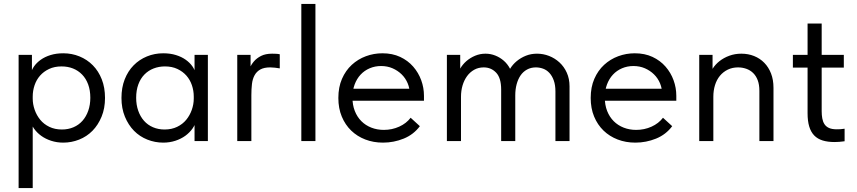

<svg xmlns="http://www.w3.org/2000/svg" viewBox="-20 -720 4372 980"><path d="M147 240V-111V-124V-309L143 -316V-440H75V-316V-309V240ZM303 8Q345 8 384 -7.5Q423 -23 452 -52.5Q481 -82 498.5 -124.5Q516 -167 516 -220Q516 -273 499.5 -315Q483 -357 454 -386.5Q425 -416 386 -432Q347 -448 303 -448Q267 -448 238 -439Q209 -430 188 -415Q167 -400 154 -381.5Q141 -363 138 -345V-227H147Q147 -257 156.5 -285Q166 -313 184.5 -334Q203 -355 230.5 -368Q258 -381 294 -381Q326 -381 352.5 -370.5Q379 -360 399 -339.5Q419 -319 430 -289Q441 -259 441 -221Q441 -185 430.5 -155Q420 -125 401 -103.5Q382 -82 355 -70.5Q328 -59 296 -59Q260 -59 232 -72.5Q204 -86 185.5 -108.5Q167 -131 157 -159.5Q147 -188 147 -217H133V-111Q138 -86 153 -64.5Q168 -43 190 -27Q212 -11 241 -1.5Q270 8 303 8Z M973 0H1041V-309V-316V-440H973V-316L969 -309V-126L973 -111ZM813 8Q846 8 875 -1.5Q904 -11 926 -27Q948 -43 963 -64.5Q978 -86 983 -111V-217H969Q969 -188 959 -159.5Q949 -131 930.5 -108.5Q912 -86 884 -72.5Q856 -59 820 -59Q788 -59 761 -70.5Q734 -82 715 -103.5Q696 -125 685.5 -155Q675 -185 675 -221Q675 -259 686 -289Q697 -319 717 -339.5Q737 -360 764 -370.5Q791 -381 822 -381Q858 -381 885.5 -368Q913 -355 931.5 -334Q950 -313 959.5 -285Q969 -257 969 -227H978V-345Q975 -363 962 -381.5Q949 -400 928 -415Q907 -430 878 -439Q849 -448 813 -448Q769 -448 730 -432Q691 -416 662 -386.5Q633 -357 616.5 -315Q600 -273 600 -220Q600 -167 617.5 -124.5Q635 -82 664 -52.5Q693 -23 732 -7.5Q771 8 813 8Z M1369 -446Q1335 -446 1312.5 -434.5Q1290 -423 1276 -406.5Q1262 -390 1254.5 -371.5Q1247 -353 1244 -339L1259 -309V-440H1191V0H1263V-234Q1263 -265 1266 -291Q1269 -317 1279.5 -336Q1290 -355 1309 -365.5Q1328 -376 1359 -376Q1371 -376 1383.5 -374.5Q1396 -373 1408 -371V-443Q1400 -445 1388.5 -445.5Q1377 -446 1369 -446Z M1518 0H1590V-309V-316V-700H1518V-316V-309V-126V-111Z M1935 8Q1990 8 2040.5 -12.5Q2091 -33 2123 -76L2076 -119Q2054 -90 2017.5 -73.5Q1981 -57 1939 -57Q1905 -57 1875.5 -68.5Q1846 -80 1824.5 -101.5Q1803 -123 1791 -153.5Q1779 -184 1779 -222Q1779 -259 1790 -288.5Q1801 -318 1820.5 -339Q1840 -360 1867 -371.5Q1894 -383 1925 -383Q1957 -383 1983.5 -371.5Q2010 -360 2030 -340.5Q2050 -321 2061 -294.5Q2072 -268 2072 -237V-215L2113 -267H1755V-206H2144V-231Q2144 -272 2130 -310.5Q2116 -349 2089 -380Q2062 -411 2022.5 -429.5Q1983 -448 1932 -448Q1888 -448 1847.5 -433Q1807 -418 1775.5 -389Q1744 -360 1725.5 -317.5Q1707 -275 1707 -220Q1707 -167 1724.5 -125Q1742 -83 1772.5 -53.5Q1803 -24 1844.5 -8Q1886 8 1935 8Z M2261 0H2333V-309L2329 -316V-440H2261V-316V-309V-126V-111ZM2538 -263V0H2610V-279L2600 -312Q2597 -343 2584 -368Q2571 -393 2551.5 -410Q2532 -427 2508 -436.5Q2484 -446 2458 -446Q2430 -446 2405 -435.5Q2380 -425 2360.5 -408Q2341 -391 2328.5 -369Q2316 -347 2313 -324V-226H2333Q2333 -257 2341 -284Q2349 -311 2364 -331.5Q2379 -352 2400.5 -364Q2422 -376 2449 -376Q2487 -376 2512.5 -349Q2538 -322 2538 -263ZM2815 -253V0H2887V-267V-279Q2887 -318 2873 -349Q2859 -380 2835.5 -401.5Q2812 -423 2782.5 -434.5Q2753 -446 2721 -446Q2690 -446 2664 -435.5Q2638 -425 2617.5 -408Q2597 -391 2584 -369.5Q2571 -348 2566 -325V-233H2610Q2610 -264 2617 -290Q2624 -316 2637 -335Q2650 -354 2670 -365Q2690 -376 2715 -376Q2734 -376 2752 -369.5Q2770 -363 2784 -348Q2798 -333 2806.5 -309.5Q2815 -286 2815 -253Z M3223 8Q3278 8 3328.5 -12.5Q3379 -33 3411 -76L3364 -119Q3342 -90 3305.5 -73.5Q3269 -57 3227 -57Q3193 -57 3163.5 -68.5Q3134 -80 3112.5 -101.5Q3091 -123 3079 -153.5Q3067 -184 3067 -222Q3067 -259 3078 -288.5Q3089 -318 3108.5 -339Q3128 -360 3155 -371.5Q3182 -383 3213 -383Q3245 -383 3271.5 -371.5Q3298 -360 3318 -340.5Q3338 -321 3349 -294.5Q3360 -268 3360 -237V-215L3401 -267H3043V-206H3432V-231Q3432 -272 3418 -310.5Q3404 -349 3377 -380Q3350 -411 3310.5 -429.5Q3271 -448 3220 -448Q3176 -448 3135.5 -433Q3095 -418 3063.5 -389Q3032 -360 3013.5 -317.5Q2995 -275 2995 -220Q2995 -167 3012.5 -125Q3030 -83 3060.5 -53.5Q3091 -24 3132.5 -8Q3174 8 3223 8Z M3549 0H3621V-309L3617 -316V-440H3549V-316V-309V-126V-111ZM3856 -256V0H3928V-263V-272Q3928 -313 3915.5 -345Q3903 -377 3881 -399.5Q3859 -422 3829 -434Q3799 -446 3764 -446Q3731 -446 3702.5 -435.5Q3674 -425 3652.5 -408Q3631 -391 3617.5 -369.5Q3604 -348 3601 -325V-226H3621Q3621 -258 3629.5 -285.5Q3638 -313 3654.5 -333Q3671 -353 3694.5 -364.5Q3718 -376 3747 -376Q3769 -376 3789 -369Q3809 -362 3824 -347.5Q3839 -333 3847.5 -310.5Q3856 -288 3856 -256Z M4240 5Q4251 5 4264 4Q4277 3 4291 1V-63Q4280 -61 4269.5 -60.5Q4259 -60 4251 -60Q4226 -60 4211 -67Q4196 -74 4188 -86.5Q4180 -99 4177 -116Q4174 -133 4174 -152V-600H4102V-142Q4102 -102 4110.5 -74Q4119 -46 4136 -28.5Q4153 -11 4179 -3Q4205 5 4240 5ZM4027 -375H4287V-440H4027Z"/></svg>

Font: Tilda Sans VF
Style: Regular
Weight: 400
Designer: ParaType Ltd
Foundry: ParaType Ltd
Version: Version 1.010